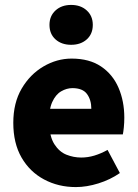

<svg xmlns="http://www.w3.org/2000/svg" viewBox="-20 -748 561 780"><path d="M288 12Q217 12 159 -19Q101 -50 67.5 -108Q34 -166 34 -249Q34 -330 68 -388Q102 -446 156.5 -478Q211 -510 271 -510Q343 -510 390.5 -478Q438 -446 461.5 -391.5Q485 -337 485 -270Q485 -249 483 -230Q481 -211 479 -202H158L156 -306H351Q351 -342 333.5 -366Q316 -390 274 -390Q251 -390 228.5 -377Q206 -364 192 -333Q178 -302 180 -249Q181 -193 201 -162Q221 -131 250 -119.5Q279 -108 310 -108Q337 -108 363.5 -116Q390 -124 417 -139L467 -45Q428 -18 380 -3Q332 12 288 12ZM269 -566Q230 -566 205.5 -588Q181 -610 181 -647Q181 -683 205.5 -705.5Q230 -728 269 -728Q308 -728 332.5 -705.5Q357 -683 357 -647Q357 -610 332.5 -588Q308 -566 269 -566Z"/></svg>

Font: Mada ExtraBold
Style: Regular
Weight: 800
Designer: Khaled Hosny
Version: Version 1.5